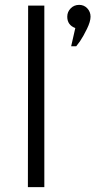

<svg xmlns="http://www.w3.org/2000/svg" viewBox="-20 -773 435 793"><path d="M291 -657.2Q257.8 -669.4 257.8 -704.1Q257.8 -724.1 272 -738.5Q286.1 -752.9 307.1 -752.9Q327.1 -752.9 340.6 -738.5Q354 -724.1 354 -704.1Q354 -684.1 339.1 -653.6Q324.2 -623 310.1 -602.1L294.9 -582H273.9ZM95.2 0 96.2 -750H163.1V0Z"/></svg>

Font: Oakes Grotesk
Style: Light
Weight: 300
Designer: Samuel Oakes
Foundry: Samuel Oakes
Version: Version 1.0 | wf-rip DC20170320